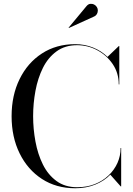

<svg xmlns="http://www.w3.org/2000/svg" viewBox="-20 -996 710 1026"><path d="M382 10Q280.5 10 204 -39.8Q127.5 -89.5 84.8 -176.5Q42 -263.5 42 -375Q42 -486.5 84.8 -573.5Q127.5 -660.5 204 -710.2Q280.5 -760 382 -760Q432.5 -760 477.2 -742Q522 -724 554.5 -692L615 -750H617.5V-545H614.5Q614.5 -606 582.5 -653.2Q550.5 -700.5 499.8 -727.5Q449 -754.5 392 -754.5Q327 -754.5 281.8 -721.2Q236.5 -688 209.2 -633Q182 -578 169.5 -510.8Q157 -443.5 157 -375Q157 -307 169.5 -239.5Q182 -172 209.2 -117Q236.5 -62 281.8 -28.8Q327 4.5 392 4.5Q444 4.5 486.5 -12.2Q529 -29 560 -58.5Q591 -88 607.8 -125.5Q624.5 -163 624.5 -205H627.5V0H625L569.5 -62.5Q537 -29 488.8 -9.5Q440.5 10 382 10ZM348 -846.5 346.5 -848 442 -963Q451.5 -974.5 462.8 -975.5Q474 -976.5 483.8 -971.2Q493.5 -966 498 -957.5Q503 -949.5 502.8 -939.5Q502.5 -929.5 497.8 -921Q493 -912.5 484.5 -908.5Z"/></svg>

Font: Bodoni Moda 72pt
Style: Regular
Weight: 400
Designer: Owen Earl
Foundry: indestructible type
Version: Version 2.005